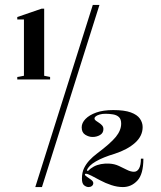

<svg xmlns="http://www.w3.org/2000/svg" viewBox="-20 -743 651 778"><path d="M50 -421V-431L77 -436V-664H50V-674L149 -708H159V-436L183 -431V-421ZM339 15Q330 15 321 8Q312 1 312 -19Q312 -44 320.5 -61.5Q329 -79 342.5 -93.5Q356 -108 372 -120Q428 -162 449.5 -188.5Q471 -215 471 -242Q471 -260 462 -268.5Q453 -277 438 -279.5Q423 -282 408 -282Q394 -282 384 -279Q374 -276 368.5 -272Q363 -268 363 -263Q363 -258 368.5 -254Q374 -250 381 -245.5Q388 -241 393.5 -235Q399 -229 399 -220Q399 -204 385.5 -196Q372 -188 355 -188Q340 -188 325.5 -197Q311 -206 311 -227Q311 -245 326.5 -261Q342 -277 370 -287Q398 -297 439 -297Q484 -297 510 -287.5Q536 -278 547 -262Q558 -246 558 -228Q558 -192 527.5 -164.5Q497 -137 445 -120Q398 -106 368.5 -89Q339 -72 332 -53L336 -50Q347 -61 360 -68Q373 -75 389 -78Q405 -81 423 -80Q444 -79 462 -70.5Q480 -62 495 -54.5Q510 -47 523 -47Q536 -47 543.5 -60.5Q551 -74 551 -100H561Q561 -37 536.5 -11Q512 15 478 15Q455 15 431 7Q407 -1 386.5 -12Q366 -23 350.5 -31Q335 -39 328 -39Q324 -39 324 -36Q324 -32 332.5 -26.5Q341 -21 349.5 -14.5Q358 -8 358 -1Q358 6 352.5 10.5Q347 15 339 15ZM123 15 356 -723H383L150 15Z"/></svg>

Font: Kalnia SemiBold
Style: Regular
Weight: 600
Designer: Frida Medrano
Foundry: Frida Medrano
Version: Version 1.105